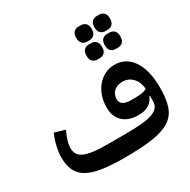

<svg xmlns="http://www.w3.org/2000/svg" viewBox="-207 -1150 1344 1358"><g transform="rotate(-30 465.5 -471.5)"><path d="M429 12Q321 12 246.5 0.5Q172 -11 126.5 -37.5Q81 -64 61 -107Q41 -150 41 -212Q41 -252 51.5 -298.5Q62 -345 82 -393L168 -368Q150 -331 140 -298Q130 -265 130 -239Q130 -209 142.5 -188.5Q155 -168 183 -155.5Q211 -143 255.5 -137Q300 -131 364 -131H513Q589 -131 644 -135.5Q699 -140 734 -152Q769 -164 785.5 -184Q802 -204 802 -235V-277H796Q766 -200 666 -200Q585 -200 540 -242Q495 -284 495 -359Q495 -409 510 -452Q525 -495 551.5 -526.5Q578 -558 614 -576Q650 -594 693 -594Q787 -594 840 -514Q893 -434 893 -292Q893 -201 873 -142Q853 -83 801 -49Q749 -15 659 -1.5Q569 12 429 12ZM694 -318Q734 -318 759.5 -322Q785 -326 801 -337Q796 -394 763.5 -428Q731 -462 682 -462Q639 -462 612.5 -438Q586 -414 586 -376Q586 -345 608.5 -331.5Q631 -318 673 -318ZM759 -686Q735 -686 719.5 -700.5Q704 -715 704 -747Q704 -780 719.5 -794.5Q735 -809 759 -809H776Q800 -809 815.5 -794.5Q831 -780 831 -747Q831 -715 815.5 -700.5Q800 -686 776 -686ZM759 -832Q735 -832 719.5 -847Q704 -862 704 -894Q704 -926 719.5 -940.5Q735 -955 759 -955H776Q800 -955 815.5 -940.5Q831 -926 831 -894Q831 -862 815.5 -847Q800 -832 776 -832ZM610 -686Q586 -686 570.5 -700.5Q555 -715 555 -747Q555 -780 570.5 -794.5Q586 -809 610 -809H627Q651 -809 666.5 -794.5Q682 -780 682 -747Q682 -715 666.5 -700.5Q651 -686 627 -686ZM610 -832Q586 -832 570.5 -847Q555 -862 555 -894Q555 -926 570.5 -940.5Q586 -955 610 -955H627Q651 -955 666.5 -940.5Q682 -926 682 -894Q682 -862 666.5 -847Q651 -832 627 -832Z"/></g></svg>

Font: IBM Plex Sans Arabic SemiBold
Style: Regular
Weight: 600
Designer: Mike Abbink, Paul van der Laan, Pieter van Rosmalen, Wael Morcos, Khajak Apelian
Foundry: Bold Monday
Version: Version 1.1